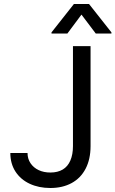

<svg xmlns="http://www.w3.org/2000/svg" viewBox="-20 -940 583 970"><path d="M437.5 -707V-202.1Q437.5 -135.7 412.6 -87.9Q387.7 -40 341.8 -15.1Q295.9 9.8 234.4 9.8Q175.8 9.8 129.9 -11.7Q84 -33.2 58.1 -73.2Q32.2 -113.3 32.2 -167H119.1Q119.1 -137.7 134.3 -115.2Q149.4 -92.8 175.3 -80.6Q201.2 -68.4 234.4 -68.4Q271.5 -68.4 296.9 -83.5Q322.3 -98.6 335.4 -128.9Q348.6 -159.2 348.6 -202.1V-707ZM391.6 -866.2 320.3 -770.5H240.2V-776.4L353.5 -919.9H429.7L543 -776.4V-770.5H463.9Z"/></svg>

Font: Pretendard GOV Variable
Style: Regular
Weight: 400
Designer: Base glyphs from Inter by Rasmus Andersson; Hangul glyphs from Noto Sans CJK(Source Han Sans) by Jang Soo-young and Kang
Foundry: Kil Hyung-jin
Version: Version 1.307;Glyphs 3.2 (3192)